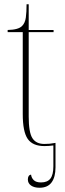

<svg xmlns="http://www.w3.org/2000/svg" viewBox="-20 -677 305 903"><path d="M189 10Q134 10 110.5 -23.5Q87 -57 87 -141V-526H16V-536Q67 -537 84 -555Q98 -569 101.5 -594.5Q105 -620 105 -657H115V-536H232V-526H115V-129Q115 -54 132.5 -27Q150 0 188 0Q202 0 213.5 -1Q225 -2 241 -5V110Q241 156 222.5 181Q204 206 166 206Q141 206 126 195.5Q111 185 111 167Q111 147 126 144Q128 160 139 170.5Q150 181 173 181Q203 181 217 163Q231 145 231 105V7Q210 10 189 10Z"/></svg>

Font: Noto Serif Display SemiCondensed Thin
Style: Regular
Weight: 100
Width: 4
Designer: Monotype Design Team
Foundry: Monotype Imaging Inc.
Version: Version 2.009